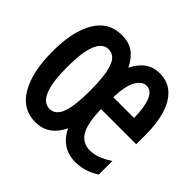

<svg xmlns="http://www.w3.org/2000/svg" viewBox="-139 -710 878 878"><g transform="rotate(45 300.0 -271.0)"><path d="M188 10Q104 10 59.5 -66.5Q15 -143 15 -275Q15 -404 58.5 -478Q102 -552 188 -552Q233 -552 263 -530.5Q293 -509 313 -467Q354 -551 433 -551Q485 -551 519 -520Q553 -489 569.5 -434.5Q586 -380 586 -309V-245H359Q360 -157 383.5 -116Q407 -75 457 -75Q481 -75 507 -84.5Q533 -94 563 -114V-26Q508 10 447 10Q357 10 314 -76Q273 10 188 10ZM494 -323Q494 -387 478.5 -427.5Q463 -468 431 -468Q402 -468 382 -433Q362 -398 360 -323ZM191 -79Q230 -79 247 -125.5Q264 -172 264 -270Q264 -367 247 -415Q230 -463 190 -463Q113 -463 113 -272Q113 -79 191 -79Z"/></g></svg>

Font: Noto Sans Mono SemiBold
Style: Regular
Weight: 600
Designer: Monotype Design Team
Foundry: Monotype Imaging Inc.
Version: Version 2.014; ttfautohint (v1.8.4.7-5d5b)